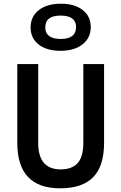

<svg xmlns="http://www.w3.org/2000/svg" viewBox="-20 -1000 654 1035"><path d="M306.2 -726.1Q231.9 -726.1 188.5 -760Q145 -793.9 145 -852.1Q145 -910.6 189 -945.3Q232.9 -980 308.1 -980Q382.3 -980 425.8 -946Q469.2 -912.1 469.2 -854Q469.2 -795.9 425 -761Q380.9 -726.1 306.2 -726.1ZM307.1 -790Q390.1 -790 390.1 -855Q390.1 -884.8 369.1 -900.4Q348.1 -916 307.1 -916Q264.6 -916 244.4 -900.1Q224.1 -884.3 224.1 -851.1Q224.1 -821.3 245.1 -805.7Q266.1 -790 307.1 -790ZM429.2 -229V-654.8H541V-230Q541 -105 482.4 -44.9Q423.8 15.1 304.2 15.1Q73.2 15.1 73.2 -230V-654.8H186V-229Q186 -86.9 307.1 -86.9Q368.2 -86.9 398.7 -121.1Q429.2 -155.3 429.2 -229Z"/></svg>

Font: IntelOne Mono Medium
Style: Regular
Weight: 500
Designer: Fred Shallcrass
Foundry: Frere-Jones Type LLC
Version: Version 1.200;hotconv 1.1.0;makeotfexe 2.6.0;FJTRelease1.2